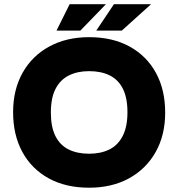

<svg xmlns="http://www.w3.org/2000/svg" viewBox="-20 -887 852 917"><path d="M405.5 9.5Q293.6 9.5 212.1 -35.5Q130.6 -80.5 86.6 -161.5Q42.6 -242.5 42.6 -351Q42.6 -459 88.1 -539.7Q133.6 -620.5 215.6 -665Q297.6 -709.5 405.5 -709.5Q518 -709.5 599.4 -664.5Q680.9 -619.5 724.9 -538.7Q768.9 -458 768.9 -349.5Q768.9 -241.5 723.4 -160.8Q677.9 -80 596.2 -35.3Q514.5 9.5 405.5 9.5ZM405.5 -152.8Q461.7 -152.8 502.6 -173.2Q543.5 -193.6 566.1 -237.7Q588.7 -281.9 588.7 -351Q588.7 -420.1 566.8 -463.3Q545 -506.4 504.1 -526.8Q463.2 -547.2 405.5 -547.2Q350.3 -547.2 309.2 -526.8Q268 -506.4 245.5 -463Q222.9 -419.6 222.9 -349.5Q222.9 -280.9 244.7 -237.2Q266.6 -193.6 307.7 -173.2Q348.8 -152.8 405.5 -152.8ZM439.9 -741 524.2 -867H701.6L561.9 -741ZM249.9 -741 312.7 -867H486L364 -741Z"/></svg>

Font: REM Medium
Style: Regular
Weight: 500
Designer: Octavio Pardo
Foundry: Ashler Design
Version: Version 1.005;gftools[0.9.28]